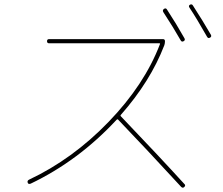

<svg xmlns="http://www.w3.org/2000/svg" viewBox="-20 -862 1040 895"><path d="M822.3 -673.8Q789.1 -732.4 741.2 -805.7Q736.3 -814.5 744.1 -820.3Q752.9 -826.2 757.8 -818.4Q800.8 -752.9 839.8 -683.6Q844.7 -674.8 835.9 -669.9Q827.1 -665 822.3 -673.8ZM945.3 -690.4Q895.5 -778.3 863.3 -826.2Q857.4 -835 865.2 -839.8Q874 -844.7 878.9 -836.9Q926.8 -762.7 962.9 -700.2Q967.8 -691.4 959 -686.5Q950.2 -681.6 945.3 -690.4ZM123 -5.9Q112.3 -2 109.4 -9.8Q105.5 -19.5 115.2 -24.4Q318.4 -120.1 485.8 -293.5Q653.3 -466.8 725.6 -656.2Q727.5 -660.2 722.7 -660.2H209Q199.2 -660.2 199.2 -669.9Q199.2 -679.7 209 -679.7H739.3Q749 -679.7 749 -669.9Q749 -660.2 746.1 -651.4Q681.6 -483.4 543 -326.2Q540 -323.2 543 -320.3Q719.7 -135.7 839.8 -3.9Q846.7 2 838.9 9.8Q832 16.6 824.2 8.8Q656.2 -173.8 530.3 -304.7Q527.3 -307.6 523.4 -303.7Q345.7 -112.3 123 -5.9Z"/></svg>

Font: Rounded-L Mgen+ 2m thin
Style: Regular
Weight: 100
Designer: [Source Han Sans]
Ryoko NISHIZUKA  (kana & ideographs); Paul D. Hunt (Latin, Greek & Cyrillic); Wenlong ZHANG  (bopomofo
Version: Version 1.059.20150602